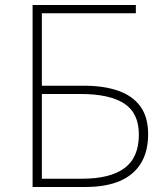

<svg xmlns="http://www.w3.org/2000/svg" viewBox="-20 -746 661 766"><path d="M110 0V-726H522V-693H147V-404H316Q394 -404 451.5 -384Q509 -364 540 -321.5Q571 -279 571 -211Q571 -142 542.5 -95Q514 -48 458.5 -24Q403 0 320 0ZM147 -33H307Q420 -33 477 -75.5Q534 -118 534 -209Q534 -295 475.5 -333Q417 -371 302 -371H147Z"/></svg>

Font: Noto Sans TC Thin
Style: Regular
Weight: 100
Designer: Ryoko NISHIZUKA 西塚涼子 (kana, bopomofo & ideographs); Paul D. Hunt (Latin, Greek & Cyrillic); Sandoll Communications 산돌커뮤니
Foundry: Adobe
Version: Version 2.004-H2;hotconv 1.0.118;makeotfexe 2.5.65603